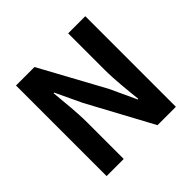

<svg xmlns="http://www.w3.org/2000/svg" viewBox="-180 -925 1109 1109"><g transform="rotate(-45 374.5 -370.0)"><path d="M91 0H231V-297C231 -382 220 -475 213 -555H218L293 -396L507 0H657V-740H517V-445C517 -361 528 -263 536 -186H531L457 -346L242 -740H91Z"/></g></svg>

Font: Noto Sans CJK JP Bold
Style: Regular
Weight: 700
Designer: Ryoko NISHIZUKA (kana & ideographs); Paul D. Hunt (Latin, Greek & Cyrillic); Wenlong ZHANG (bopomofo); Sandoll Communica
Foundry: Adobe Systems Incorporated
Version: Version 1.004;PS 1.004;hotconv 1.0.82;makeotf.lib2.5.63406